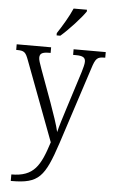

<svg xmlns="http://www.w3.org/2000/svg" viewBox="-64 -808 642 1089"><g transform="rotate(5 256.5 -263.5)"><path d="M227 -619V-606H248C294 -645 363 -721 386 -756V-766H310C291 -721 256 -663 227 -619ZM40 202V239H45C200 239 232 197 297 1L439 -435C458 -496 468 -504 509 -504H513V-536H330V-504H346C387 -504 400 -494 400 -471C400 -457 394 -436 387 -412L318 -195C302 -143 287 -99 278 -60C270 -97 247 -164 225 -225L158 -408C146 -441 140 -459 140 -471C140 -494 152 -504 193 -504H202V-536H6V-504H9C52 -504 60 -497 77 -451L247 1C204 136 169 202 40 202Z"/></g></svg>

Font: Noto Serif Myanmar SemiCondensed Light
Style: Regular
Weight: 300
Width: 4
Designer: Ben Mitchell and the Monotype Design Team
Foundry: Monotype Imaging Inc.
Version: Version 2.106